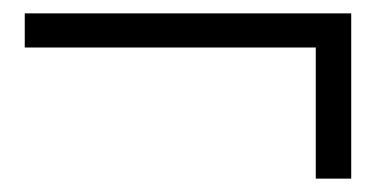

<svg xmlns="http://www.w3.org/2000/svg" viewBox="-20 -445 578 287"><path d="M505 -178H452V-374H17V-425H505Z"/></svg>

Font: LXGW 975 Gothic SC 200W
Style: Regular
Weight: 200
Version: Version 2.01;February 25, 2021